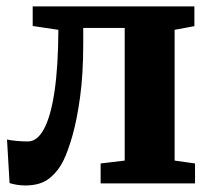

<svg xmlns="http://www.w3.org/2000/svg" viewBox="-20 -575 668 602"><path d="M59.5 6.5Q44.5 6.5 31.8 4.2Q19 2 10 -1L2 -137.5Q12.5 -135 32.2 -133.2Q52 -131.5 67.5 -131.5Q97 -131.5 118.2 -171.2Q139.5 -211 151 -288.8Q162.5 -366.5 163 -481.5L82.5 -493.5V-555H589.5V-493L527.5 -481.5V-71.5L591.5 -62.5V0H295.5V-62.5L371 -71.5V-487.5H241V-439.5Q241 -342 231 -270Q221 -198 207 -149.2Q193 -100.5 179.5 -73Q163 -38.5 135 -16Q107 6.5 59.5 6.5Z"/></svg>

Font: Merriweather 20pt ExtraBold
Style: Regular
Weight: 800
Version: Version 2.100